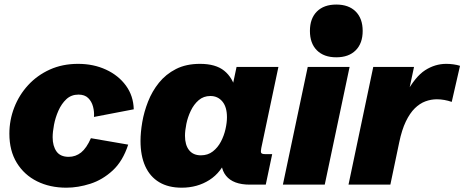

<svg xmlns="http://www.w3.org/2000/svg" viewBox="-20 -827 2081 860"><path d="M276.9 13.7Q203.6 13.7 146 -14.9Q88.4 -43.5 55.2 -97.7Q22 -151.9 22 -228Q22 -289.1 43.7 -345.2Q65.4 -401.4 106 -445.6Q146.5 -489.7 203.1 -515.4Q259.8 -541 329.6 -541Q398.9 -541 454.8 -515.1Q510.7 -489.3 544.2 -443.4Q577.6 -397.5 579.1 -337.4L400.9 -303.2Q402.8 -326.2 396.7 -349.4Q390.6 -372.6 375 -387.9Q359.4 -403.3 331.5 -403.3Q299.3 -403.3 277.3 -382.8Q255.4 -362.3 241.7 -331.3Q228 -300.3 221.9 -268.1Q215.8 -235.8 215.8 -212.4Q215.8 -173.3 232.9 -148.9Q250 -124.5 287.6 -124.5Q318.8 -124.5 343.3 -144Q367.7 -163.6 387.2 -208L554.2 -179.2Q530.3 -105.5 484.9 -63.5Q439.5 -21.5 384.5 -3.9Q329.6 13.7 276.9 13.7Z M793.9 13.7Q733.9 13.7 692.9 -11Q651.9 -35.6 630.6 -82.5Q609.4 -129.4 609.4 -195.8Q609.4 -233.9 617.2 -279.8Q625 -325.7 643.1 -371.8Q661.1 -418 691.9 -456.3Q722.7 -494.6 768.1 -517.8Q813.5 -541 876 -541Q946.3 -541 984.4 -510Q1022.5 -479 1035.6 -424.3L1018.1 -425.8L1039.6 -527.3H1227.1L1150.4 -164.1Q1147 -147.9 1149.9 -142.3Q1152.8 -136.7 1167.5 -136.7H1199.2L1170.4 0H1099.1Q1024.4 0 992.4 -39.8Q960.4 -79.6 975.6 -154.3L978.5 -168.9L999 -125.5Q972.2 -55.2 918 -20.8Q863.8 13.7 793.9 13.7ZM879.9 -131.3Q911.1 -131.3 933.3 -148.7Q955.6 -166 969.5 -192.6Q983.4 -219.2 990 -248.5Q996.6 -277.8 996.6 -301.8Q996.6 -347.7 976.1 -372.3Q955.6 -397 922.4 -397Q891.6 -397 869.9 -378.2Q848.1 -359.4 834.5 -330.8Q820.8 -302.2 814.7 -272Q808.6 -241.7 808.6 -218.8Q808.6 -177.7 826.9 -154.5Q845.2 -131.3 879.9 -131.3Z M1545.9 -527.3 1434.6 0H1247.1L1358.4 -527.3ZM1486.3 -570.3Q1430.7 -570.3 1399.4 -601.6Q1368.2 -632.8 1368.2 -688.5Q1368.2 -744.1 1399.4 -775.4Q1430.7 -806.6 1486.3 -806.6Q1542 -806.6 1573.2 -775.4Q1604.5 -744.1 1604.5 -688.5Q1604.5 -632.8 1573.2 -601.6Q1542 -570.3 1486.3 -570.3Z M1541 0 1651.9 -527.3H1834.5L1808.1 -403.3L1796.9 -405.3Q1839.8 -483.9 1884.3 -512.5Q1928.7 -541 1979 -541Q1994.6 -541 2010.7 -538.8Q2026.9 -536.6 2040.5 -532.2L2003.4 -370.6Q1988.3 -376 1970.7 -379.2Q1953.1 -382.3 1937 -382.3Q1910.6 -382.3 1885.5 -373Q1860.4 -363.8 1838.1 -342Q1815.9 -320.3 1797.9 -283Q1779.8 -245.6 1768.1 -189L1728.5 0Z"/></svg>

Font: Schibsted Grotesk Black
Style: Italic
Weight: 900
Italic angle: -12°
Designer: Bakken & Baeck AS, Henrik Kongsvoll
Foundry: Schibsted ASA
Version: Version 1.100;gftools[0.9.25]